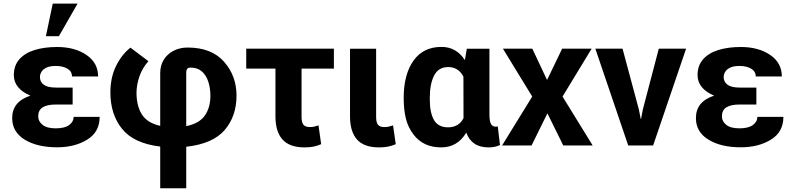

<svg xmlns="http://www.w3.org/2000/svg" viewBox="-20 -794 4328 1048"><path d="M301.5 -596.5H230.5L268 -774.5H403.5ZM292 10Q182.5 10 114.5 -32Q46.5 -74 46.5 -149.5Q46.5 -239.5 146 -272Q103 -289.5 79.2 -318Q55.5 -346.5 55.5 -384Q55.5 -436 85.5 -470.2Q115.5 -504.5 168.8 -521Q222 -537.5 292 -537.5Q388 -537.5 451.8 -494.2Q515.5 -451 515.5 -376.5H373Q373 -404.5 348 -419.2Q323 -434 284.5 -434Q253.5 -434 234.8 -425.5Q216 -417 207 -403Q198 -389 198 -373.5Q198 -347 219 -331.5Q240 -316 285 -316H376.5V-223.5H285Q237 -223.5 212.8 -208Q188.5 -192.5 188.5 -158.5Q188.5 -132 212 -112.8Q235.5 -93.5 284 -93.5Q333.5 -93.5 357.8 -111.8Q382 -130 382 -156H524Q524 -73.5 456 -31.8Q388 10 292 10Z M996.5 233.5H854.5V6Q709.5 -11.5 646 -91Q582.5 -170.5 582.5 -289Q582.5 -370 612.8 -432.5Q643 -495 692 -534L790 -460Q757.5 -423.5 741.8 -379Q726 -334.5 725 -289Q725 -216.5 754.2 -169.8Q783.5 -123 854.5 -107V-395Q854.5 -437 874.2 -468.5Q894 -500 928 -517.2Q962 -534.5 1004 -534.5Q1134.5 -534.5 1202.8 -457.2Q1271 -380 1271 -272Q1271 -160 1206.5 -84.5Q1142 -9 996.5 7ZM996.5 -105.5Q1068 -120 1098.2 -163.5Q1128.5 -207 1128.5 -272Q1128 -316.5 1116 -351Q1104 -385.5 1080.5 -405.2Q1057 -425 1021.5 -425Q1006.5 -425 1001.5 -417.8Q996.5 -410.5 996.5 -399Z M1642 10.5Q1560.5 10.5 1522 -32.5Q1483.5 -75.5 1483.5 -158.5V-419.5H1324V-528.5H1802.5V-419.5H1626V-156.5Q1626 -125.5 1636.5 -113Q1647 -100.5 1670.5 -100.5Q1684.5 -100.5 1693.5 -102.5Q1702.5 -104.5 1718.5 -109.5L1733 -7Q1711 2.5 1690.5 6.5Q1670 10.5 1642 10.5Z M2048.5 10.5Q1967 10.5 1928.8 -32.5Q1890.5 -75.5 1890.5 -158.5V-528H2033V-156.5Q2033 -125.5 2043.2 -113Q2053.5 -100.5 2077.5 -100.5Q2091.5 -100.5 2100.2 -102.5Q2109 -104.5 2125.5 -109.5L2140 -7Q2118 2.5 2097.2 6.5Q2076.5 10.5 2048.5 10.5Z M2647.5 10.5Q2599.5 10.5 2569.8 -9.8Q2540 -30 2525 -70Q2477.5 10 2389 10.5Q2289.5 10.5 2237 -60Q2207.5 -98 2195.5 -146.5Q2183.5 -195 2183.5 -260Q2183.5 -387.5 2236.8 -462.8Q2290 -538 2390 -538Q2470.5 -538 2517.5 -466L2528 -528H2651.5V-168.5Q2651.5 -133 2659.8 -117.8Q2668 -102.5 2686.5 -102.5Q2692.5 -102.5 2697 -104.5L2709 -2.5Q2683 10.5 2647.5 10.5ZM2425.5 -99Q2484.5 -99 2510 -149Q2509.5 -157.5 2509.5 -375.5Q2482.5 -428 2426.5 -428Q2373.5 -428 2349.8 -382.2Q2326 -336.5 2326 -260V-249.5Q2326 -178.5 2349 -138.8Q2372 -99 2425.5 -99Z M3215 0H3054.5L2968 -175.5L2881.5 0H2720.5L2885 -267L2725 -528.5H2885.5L2966 -357.5L3048.5 -528.5H3209.5L3050.5 -267Z M3545 0H3409L3229.5 -528.5H3378L3467 -197L3477.5 -144.5H3479L3489 -197L3576 -528.5H3725Z M4024 10Q3914.5 10 3846.5 -32Q3778.5 -74 3778.5 -149.5Q3778.5 -239.5 3878 -272Q3835 -289.5 3811.2 -318Q3787.5 -346.5 3787.5 -384Q3787.5 -436 3817.5 -470.2Q3847.5 -504.5 3900.8 -521Q3954 -537.5 4024 -537.5Q4120 -537.5 4183.8 -494.2Q4247.5 -451 4247.5 -376.5H4105Q4105 -404.5 4080 -419.2Q4055 -434 4016.5 -434Q3985.5 -434 3966.8 -425.5Q3948 -417 3939 -403Q3930 -389 3930 -373.5Q3930 -347 3951 -331.5Q3972 -316 4017 -316H4108.5V-223.5H4017Q3969 -223.5 3944.8 -208Q3920.5 -192.5 3920.5 -158.5Q3920.5 -132 3944 -112.8Q3967.5 -93.5 4016 -93.5Q4065.5 -93.5 4089.8 -111.8Q4114 -130 4114 -156H4256Q4256 -73.5 4188 -31.8Q4120 10 4024 10Z"/></svg>

Font: Roberto Sans
Style: Bold
Weight: 700
Designer: Google (font) & Cristiano Sobral (main changes)
Version: Version 1.000;October 12, 2021;FontCreator 14.0.0.2814 64-bi